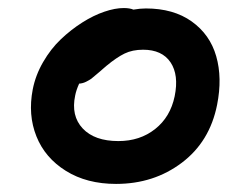

<svg xmlns="http://www.w3.org/2000/svg" viewBox="-20 -496 606 475"><path d="M267.1 -41Q194.8 -41 143.1 -73.2Q91.3 -105.5 70.1 -158.7Q48.8 -211.9 61 -274.9Q67.9 -310.1 86.7 -342.5Q105.5 -375 130.4 -398.7Q155.3 -422.4 183.3 -440.2Q211.4 -458 238 -467Q264.6 -476.1 286.1 -476.1Q300.8 -476.1 310.1 -472.2Q326.7 -475.1 340.8 -475.1Q409.2 -475.1 454.3 -442.9Q499.5 -410.6 514.9 -356.9Q530.3 -303.2 517.1 -236.8Q499 -145.5 429.7 -93.3Q360.4 -41 267.1 -41ZM166 -259.8Q155.3 -209.5 184.6 -178.2Q213.9 -147 272.9 -147Q326.2 -147 363.8 -176.8Q401.4 -206.5 412.1 -257.8Q422.9 -310.5 401.9 -341.8Q380.9 -373 334 -373Q307.6 -373 288.1 -363.5Q268.6 -354 243.2 -333Q236.8 -327.6 223.4 -315.9Q210 -304.2 205.6 -301Q201.2 -297.9 192.9 -293.7Q184.6 -289.6 175.8 -289.1Q168.5 -272.9 166 -259.8Z"/></svg>

Font: Shantell Sans Irregular Bouncy
Style: Italic
Weight: 500
Italic angle: -11.31°
Designer: Stephen Nixon, Anya Danilova, Shantell Martin
Foundry: Arrow Type
Version: Version 1.006;[9816181b4]